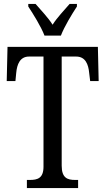

<svg xmlns="http://www.w3.org/2000/svg" viewBox="-20 -951 534 971"><path d="M205 -771H288C305 -816 344 -880 369 -918V-931H332C304 -898 270 -864 246 -826C222 -864 188 -898 160 -931H123V-918C148 -880 188 -816 205 -771ZM116 0H375V-41H360C322 -41 292 -50 292 -113V-665H365C412 -665 427 -626 431 -582L436 -541H479L475 -714H18L14 -541H58L62 -582C66 -626 81 -665 127 -665H200V-108C200 -49 169 -41 131 -41H116Z"/></svg>

Font: Noto Serif Armenian ExtraCondensed
Style: Regular
Weight: 400
Width: 2
Designer: Monotype Design Team
Foundry: Monotype Imaging Inc.
Version: Version 2.008